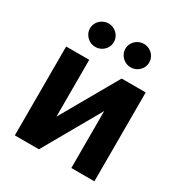

<svg xmlns="http://www.w3.org/2000/svg" viewBox="-174 -868 935 992"><g transform="rotate(30 294.0 -371.5)"><path d="M387.7 -530.3H531.2V0H393.6V-339.8L200.2 0H56.6V-530.3H194.3V-191.4ZM116.2 -672.9Q116.2 -691.9 125.7 -708Q135.3 -724.1 151.9 -733.6Q168.5 -743.2 187.5 -743.2Q207 -743.2 223.4 -733.6Q239.7 -724.1 249.3 -708Q258.8 -691.9 258.8 -672.9Q258.8 -654.3 249.3 -638.4Q239.7 -622.6 223.4 -613Q207 -603.5 187.5 -603.5Q168.5 -603.5 152.1 -613Q135.7 -622.6 126 -638.7Q116.2 -654.8 116.2 -672.9ZM327.1 -672.9Q327.1 -691.9 336.7 -708Q346.2 -724.1 362.8 -733.6Q379.4 -743.2 398.4 -743.2Q418 -743.2 434.3 -733.6Q450.7 -724.1 460.2 -708Q469.7 -691.9 469.7 -672.9Q469.7 -654.3 460.2 -638.4Q450.7 -622.6 434.3 -613Q418 -603.5 398.4 -603.5Q379.4 -603.5 363 -613Q346.7 -622.6 336.9 -638.7Q327.1 -654.8 327.1 -672.9Z"/></g></svg>

Font: Pretendard GOV
Style: Bold
Weight: 700
Designer: Base glyphs from Inter by Rasmus Andersson; Hangeul glyphs from Noto Sans CJK(Source Han Sans) by Jang Soo-young and Kan
Foundry: Kil Hyung-jin
Version: Version 1.309